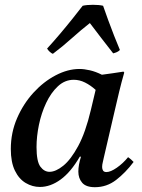

<svg xmlns="http://www.w3.org/2000/svg" viewBox="-20 -767 591 799"><path d="M146 11Q115 11 87 -5.5Q59 -22 42 -57Q25 -92 25 -147Q25 -215 51 -275Q77 -335 119 -381Q161 -427 211.5 -453.5Q262 -480 311 -480Q330 -480 354 -474.5Q378 -469 404 -456Q425 -459 447.5 -462Q470 -465 494 -469L497 -465Q485 -423 476 -385.5Q467 -348 458 -309L412 -111Q411 -104 408 -93Q405 -82 405 -72Q405 -63 409 -57Q413 -51 423 -51Q440 -51 466 -69Q492 -87 513 -113Q526 -104 536 -93Q502 -48 463 -18Q424 12 375 12Q338 12 322 -6.5Q306 -25 306 -53Q306 -80 317 -115H312Q275 -51 232.5 -20Q190 11 146 11ZM378 -393Q357 -412 334 -423.5Q311 -435 287 -435Q250 -435 221 -408Q192 -381 172 -338.5Q152 -296 142 -247.5Q132 -199 132 -155Q132 -95 148 -73.5Q164 -52 186 -52Q212 -52 243.5 -77.5Q275 -103 305.5 -159.5Q336 -216 358 -309ZM479 -559Q473 -553 466 -550Q459 -547 451 -545Q426 -577 400.5 -610Q375 -643 354 -671Q318 -643 279 -608Q240 -573 200 -543Q194 -545 186.5 -552Q179 -559 176 -565Q200 -591 228 -624Q256 -657 282 -689.5Q308 -722 324 -743Q341 -747 367 -747Q393 -747 409 -743Q418 -717 430 -684Q442 -651 455 -618Q468 -585 479 -559Z"/></svg>

Font: Tiro Devanagari Sanskrit
Style: Italic
Weight: 400
Italic angle: -11°
Designer: Devanagari: John Hudson & Fiona Ross, assisted by Paul Hanslow. Latin: John Hudson with Paul Hanslow, assisted by Kaja S
Foundry: Tiro Typeworks Ltd.
Version: Version 1.52